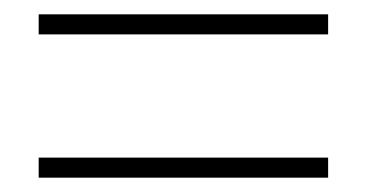

<svg xmlns="http://www.w3.org/2000/svg" viewBox="-20 -464 512 268"><path d="M34 -416V-444H438V-416ZM34 -216V-244H438V-216Z"/></svg>

Font: Mada ExtraLight
Style: Regular
Weight: 250
Designer: Khaled Hosny
Version: Version 1.5